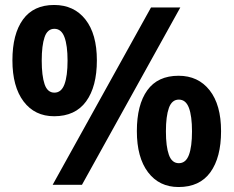

<svg xmlns="http://www.w3.org/2000/svg" viewBox="-20 -744 941 773"><path d="M198 -724Q278 -724 324 -665.5Q370 -607 370 -501Q370 -395 326.5 -335.5Q283 -276 198 -276Q120 -276 75 -335.5Q30 -395 30 -501Q30 -607 72.5 -665.5Q115 -724 198 -724ZM199 -628Q171 -628 159.5 -594.5Q148 -561 148 -500Q148 -439 159.5 -405Q171 -371 199 -371Q227 -371 239.5 -404.5Q252 -438 252 -500Q252 -561 239.5 -594.5Q227 -628 199 -628ZM706 -714 310 0H192L588 -714ZM699 -439Q778 -439 824 -380.5Q870 -322 870 -216Q870 -110 827 -50.5Q784 9 699 9Q621 9 576 -50.5Q531 -110 531 -216Q531 -322 573 -380.5Q615 -439 699 -439ZM700 -343Q672 -343 660 -309.5Q648 -276 648 -215Q648 -154 660 -120.5Q672 -87 700 -87Q728 -87 740.5 -120Q753 -153 753 -215Q753 -277 740.5 -310Q728 -343 700 -343Z"/></svg>

Font: Noto Sans Syriac Eastern
Style: Bold
Weight: 700
Designer: Patrick Giasson and the Monotype Design Team
Foundry: Monotype Imaging Inc.
Version: Version 3.001